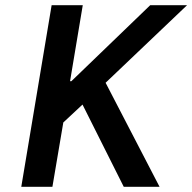

<svg xmlns="http://www.w3.org/2000/svg" viewBox="-20 -720 741 740"><path d="M179 -700H299L250 -407H255L559 -700H701L387 -401L595 0H457L298 -317L224 -248L182 0H62Z"/></svg>

Font: Be Vietnam SemiBold
Style: Italic
Weight: 600
Italic angle: -9.556°
Designer: Gabriel Lam
Foundry: TypeRant
Version: Version 3.000